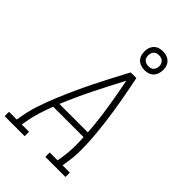

<svg xmlns="http://www.w3.org/2000/svg" viewBox="-295 -1070 1175 1175"><g transform="rotate(45 292.5 -483.0)"><path d="M-15 0V-38H52L58 -74Q68 -131 87 -187.5Q106 -244 129 -299.5Q152 -355 177 -410Q202 -465 229 -519.5Q256 -574 284 -627.5Q312 -681 341 -735H390Q398 -695 406 -654.5Q414 -614 421 -573.5Q428 -533 434.5 -492Q441 -451 446 -410Q451 -369 455 -327Q459 -285 461 -243.5Q463 -202 462 -159Q461 -116 454 -74L448 -38H511V0H337V-38H405L411 -74Q418 -118 419 -162.5Q420 -207 417 -251H154Q137 -207 123 -163Q109 -119 101 -74L95 -38H158V0ZM169 -290H415Q408 -389 392.5 -486.5Q377 -584 358 -680Q307 -584 258.5 -486.5Q210 -389 169 -290ZM390 -804Q371 -804 353.5 -811Q336 -818 325 -832.5Q314 -847 311 -866Q308 -885 311 -905Q313 -918 320 -930.5Q327 -943 338.5 -951.5Q350 -960 363.5 -963Q377 -966 390 -966Q410 -966 427.5 -959Q445 -952 456 -937.5Q467 -923 470 -904Q473 -885 469 -865Q467 -852 460 -839.5Q453 -827 441.5 -818.5Q430 -810 416.5 -807Q403 -804 390 -804ZM390 -838Q398 -838 406 -839.5Q414 -841 420.5 -846Q427 -851 431 -858.5Q435 -866 437 -874Q439 -885 437 -896Q435 -907 428.5 -915.5Q422 -924 412 -928Q402 -932 390 -932Q383 -932 375 -930.5Q367 -929 360 -924Q353 -919 349 -911.5Q345 -904 344 -896Q342 -885 343.5 -874Q345 -863 351.5 -854.5Q358 -846 368.5 -842Q379 -838 390 -838Z"/></g></svg>

Font: Iosevka Curly Slab XLtExObl
Style: Regular
Weight: 200
Width: 7
Italic angle: -9°
Monospace: yes
Designer: Belleve Invis
Foundry: Belleve Invis
Version: Version 11.0.0; ttfautohint (v1.8.3)